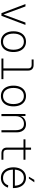

<svg xmlns="http://www.w3.org/2000/svg" viewBox="1711 -2477 778 4240"><g transform="rotate(90 2100.0 -357.0)"><path d="M270 0 70 -530H122L300 -47L478 -530H530L330 0Z M900 12Q830 12 778.5 -22Q727 -56 699 -118Q671 -180 671 -265Q671 -350 699 -412Q727 -474 778.5 -508Q830 -542 900 -542Q970 -542 1021.5 -508Q1073 -474 1101 -412Q1129 -350 1129 -265Q1129 -180 1101 -118Q1073 -56 1021.5 -22Q970 12 900 12ZM900 -35Q984 -35 1031 -96.5Q1078 -158 1078 -265Q1078 -372 1031 -433.5Q984 -495 900 -495Q816 -495 769 -433.5Q722 -372 722 -265Q722 -158 769 -96.5Q816 -35 900 -35Z M1273 0V-43H1491V-592Q1491 -628 1471.5 -647.5Q1452 -667 1416 -667H1293V-710H1416Q1475 -710 1507 -678Q1539 -646 1539 -587V-43H1727V0Z M2100 12Q2030 12 1978.5 -22Q1927 -56 1899 -118Q1871 -180 1871 -265Q1871 -350 1899 -412Q1927 -474 1978.5 -508Q2030 -542 2100 -542Q2170 -542 2221.5 -508Q2273 -474 2301 -412Q2329 -350 2329 -265Q2329 -180 2301 -118Q2273 -56 2221.5 -22Q2170 12 2100 12ZM2100 -35Q2184 -35 2231 -96.5Q2278 -158 2278 -265Q2278 -372 2231 -433.5Q2184 -495 2100 -495Q2016 -495 1969 -433.5Q1922 -372 1922 -265Q1922 -158 1969 -96.5Q2016 -35 2100 -35Z M2497 0V-530H2542L2543 -420Q2561 -481 2611 -511.5Q2661 -542 2723 -542Q2783 -542 2823 -515Q2863 -488 2883 -442.5Q2903 -397 2903 -341V0H2855V-317Q2855 -399 2821.5 -448Q2788 -497 2713 -497Q2637 -497 2591 -448Q2545 -399 2545 -317V0Z M3365 0Q3304 0 3271.5 -32Q3239 -64 3239 -123V-487H3057V-530H3239V-654H3287V-530H3507V-487H3287V-121Q3287 -43 3362 -43H3507V0Z M3910 12Q3834 12 3781.5 -25Q3729 -62 3702 -124.5Q3675 -187 3675 -265Q3675 -343 3702 -406Q3729 -469 3780 -505.5Q3831 -542 3906 -542Q3979 -542 4030 -506Q4081 -470 4107 -408.5Q4133 -347 4133 -269V-253H3726Q3729 -150 3778.5 -92.5Q3828 -35 3910 -35Q3974 -35 4015 -66.5Q4056 -98 4071 -149L4123 -145Q4103 -77 4047.5 -32.5Q3992 12 3910 12ZM3726 -296H4081Q4077 -390 4031 -442.5Q3985 -495 3906 -495Q3829 -495 3781 -442.5Q3733 -390 3726 -296ZM3882 -606 3952 -726H4006L3923 -606Z"/></g></svg>

Font: Geist Mono ExtraLight
Style: Regular
Weight: 200
Monospace: yes
Designer: Basement.studio, Andrés Briganti, Mateo Zaragoza
Foundry: Basement.studio, Vercel, Andrés Briganti, Guido Ferreyra, Mateo Zaragoza
Version: Version 1.500; ttfautohint (v1.8.4.7-5d5b)